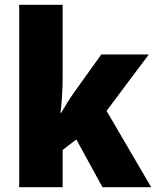

<svg xmlns="http://www.w3.org/2000/svg" viewBox="-20 -780 650 800"><path d="M241 -460V-760H60V0H241V-155L298 -199L407 0H610L424 -318L600 -553H402L288 -394C272 -372 250 -336 235 -310H232C238 -356 241 -413 241 -460Z"/></svg>

Font: Noto Sans Thai Looped SemiCondensed Black
Style: Regular
Weight: 900
Width: 4
Designer: Sasikarn Vongin, Ben Mitchell
Foundry: The Fontpad Ltd
Version: Version 1.001